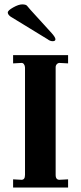

<svg xmlns="http://www.w3.org/2000/svg" viewBox="-20 -846 365 866"><path d="M231 -57.1Q231 -33.2 251 -35.2L287.1 -37.1V0H39.1V-37.1L74.2 -35.2Q92.8 -33.2 92.8 -57.1V-541Q92.8 -549.8 87.9 -556.6Q83 -563.5 74.2 -562L39.1 -560.1V-597.2H287.1V-560.1L251 -562Q242.2 -563 236.3 -556.6Q230.5 -550.3 231 -541ZM118.2 -800.8 212.9 -696.8Q230 -677.7 230 -668.9Q230 -660.2 217.8 -660.2Q205.6 -660.2 194.8 -668.9L27.8 -771Q15.1 -780.3 15.1 -789.6Q15.1 -798.8 39.6 -812.5Q64 -826.2 80.1 -826.2Q96.2 -826.2 101.6 -820.3Q106.9 -814.5 118.2 -800.8Z"/></svg>

Font: Unna-Bold
Style: Bold
Weight: 700
Designer: Jorge de Buen U.
Foundry: Omnibus-Type
Version: Version 2.006;PS 002.006;hotconv 1.0.70;makeotf.lib2.5.58329